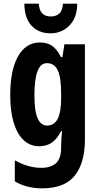

<svg xmlns="http://www.w3.org/2000/svg" viewBox="-20 -789 540 1049"><path d="M198 -557Q237 -557 264 -539Q291 -521 313 -477H321L332 -547H444V-28Q444 101 388.5 170.5Q333 240 210 240Q125 240 61 202V87Q101 109 136.5 118.5Q172 128 206 128Q257 128 285.5 103Q314 78 314 17V7Q314 -10 315.5 -32Q317 -54 319 -73H314Q292 -30 263.5 -10Q235 10 194 10Q120 10 78 -63.5Q36 -137 36 -270Q36 -407 79 -482Q122 -557 198 -557ZM236 -444Q168 -444 168 -268Q168 -183 185.5 -143Q203 -103 238 -103Q276 -103 295 -139.5Q314 -176 314 -252V-279Q314 -366 295.5 -405Q277 -444 236 -444ZM402 -769Q402 -694 360 -650.5Q318 -607 256 -607Q192 -607 153 -648Q114 -689 113 -769H192Q196 -699 257 -699Q287 -699 304.5 -715.5Q322 -732 324 -769Z"/></svg>

Font: Noto Sans Armenian ExtraCondensed
Style: Bold
Weight: 700
Width: 2
Designer: Monotype Design Team
Foundry: Monotype Imaging Inc.
Version: Version 2.008; ttfautohint (v1.8.4.7-5d5b)